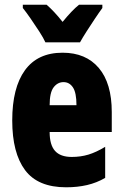

<svg xmlns="http://www.w3.org/2000/svg" viewBox="-20 -786 522 816"><path d="M246 -562Q345 -562 400 -497Q455 -432 455 -310V-225H191Q191 -170 214 -144.5Q237 -119 285 -119Q323 -119 356 -129Q389 -139 427 -162V-30Q391 -9 350 0.5Q309 10 261 10Q141 10 86.5 -63Q32 -136 32 -274Q32 -413 86 -487.5Q140 -562 246 -562ZM250 -437Q225 -437 208 -415Q191 -393 191 -339H305Q305 -392 290 -414.5Q275 -437 250 -437ZM173 -606Q165 -624 147 -652Q129 -680 109.5 -708Q90 -736 77 -752V-766H178Q193 -753 210 -735Q227 -717 246 -693Q286 -742 316 -766H415V-752Q401 -733 383 -706Q365 -679 348 -652.5Q331 -626 320 -606Z"/></svg>

Font: Noto Sans Gurmukhi UI ExtraCondensed Black
Style: Regular
Weight: 900
Width: 2
Designer: Jelle Bosma - Monotype Design Team
Foundry: Monotype Imaging Inc.
Version: Version 2.004; ttfautohint (v1.8.4.7-5d5b)